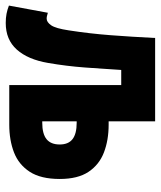

<svg xmlns="http://www.w3.org/2000/svg" viewBox="20 -568 548 653"><g transform="rotate(90 293.5 -242.0)"><path d="M45.7 12Q28.3 12 14.4 9.3Q0.4 6.6 -13.5 1.1L10.9 -131.2Q15.9 -130.2 20.4 -128.7Q24.9 -127.2 30.9 -127.2Q42.9 -127.2 53.5 -142.5Q64.1 -157.8 70.7 -202Q81.7 -272.5 87.2 -344.4Q92.7 -416.3 96.7 -496.1H380.2V0H256.9V-380.8H205.6Q201.6 -318.8 197 -256.7Q192.4 -194.6 181.6 -132.2Q169.9 -63.4 136.2 -25.7Q102.5 12 45.7 12ZM256.9 0V-496.1H380.2V-338H391.6Q444.2 -338 485.9 -322Q527.6 -306 551.9 -269.6Q576.2 -233.3 576.2 -171.6Q576.2 -107.5 551.9 -69.9Q527.6 -32.3 485.9 -16.1Q444.2 0 391.6 0ZM380.2 -112.2H384.8Q422.7 -112.2 440.8 -126.8Q458.9 -141.5 458.9 -171.6Q458.9 -201 440.8 -215.1Q422.7 -229.3 384.8 -229.3H380.2Z"/></g></svg>

Font: Source Code Pro ExtraLight
Style: Regular
Weight: 200
Monospace: yes
Designer: Paul D. Hunt, Teo Tuominen
Foundry: Adobe
Version: Version 1.026;hotconv 1.1.0;makeotfexe 2.6.0